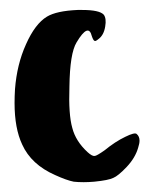

<svg xmlns="http://www.w3.org/2000/svg" viewBox="-20 -494 314 393"><path d="M76.2 -460Q95.7 -471.7 138.7 -473.6Q143.6 -473.6 148.4 -473.6Q183.6 -473.6 192.4 -463.9Q198.2 -456.1 195.3 -439.5Q192.4 -421.9 181.6 -414.1Q175.8 -409.2 173.8 -410.2Q170.9 -411.1 168 -419.9Q161.1 -448.2 136.7 -407.2Q123 -384.8 122.1 -316.4Q120.1 -259.8 127.9 -232.4Q134.8 -205.1 159.2 -182.6Q168.9 -173.8 173.8 -174.8Q177.7 -174.8 194.3 -186.5Q215.8 -204.1 236.3 -213.9Q255.9 -223.6 259.8 -219.7Q265.6 -214.8 265.6 -206.1Q265.6 -200.2 262.7 -191.4Q256.8 -170.9 239.3 -152.3Q221.7 -133.8 211.9 -129.9Q202.1 -125 172.9 -122.1Q161.1 -121.1 151.4 -121.1Q139.6 -121.1 130.9 -122.1Q116.2 -125 92.8 -135.7Q43.9 -157.2 25.4 -198.2Q9.8 -231.4 9.8 -283.2Q9.8 -296.9 10.7 -311.5Q14.6 -362.3 33.2 -403.3Q51.8 -445.3 76.2 -460Z"/></svg>

Font: CillaFHscript
Style: Medium
Weight: 400
Designer: Cecilia Bingert
Version: Version 001.000